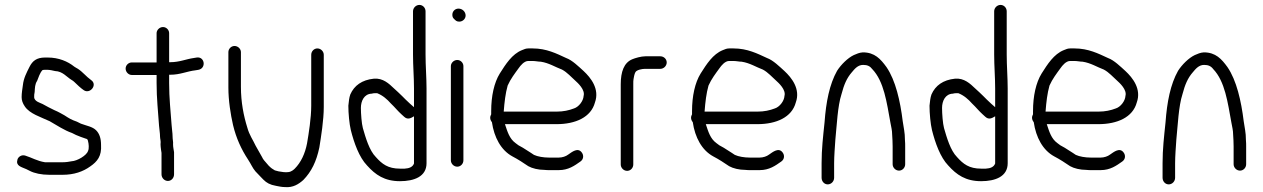

<svg xmlns="http://www.w3.org/2000/svg" viewBox="-20 -724 5138 781"><path d="M338 -110C333 -92 294 -69 271 -68C261 -66 248 -64 235 -64H163C131 -69 109 -83 83 -91C68 -96 54 -86 51 -75C43 -49 67 -45 87 -36L101 -29C120 -19 149 -13 180 -13H235C281 -13 318 -26 347 -47C376 -67 394 -89 391 -135C391 -162 384 -181 371 -194C356 -209 333 -212 309 -221L293 -229C270 -237 262 -242 242 -255L224 -265C217 -269 210 -272 201 -276L177 -288C169 -292 161 -297 153 -301C146 -305 119 -311 119 -329C119 -336 119 -342 121 -350C122 -366 122 -382 131 -395C136 -407 142 -428 153 -439C156 -440 160 -440 163 -440H174C182 -440 196 -437 204 -435C235 -434 251 -411 271 -399C276 -396 279 -394 283 -390C293 -380 309 -365 321 -357C346 -340 378 -379 351 -398C330 -413 317 -431 297 -444C292 -447 286 -450 282 -453C256 -474 219 -490 174 -490H163C129 -490 112 -476 100 -452C88 -428 76 -406 73 -377C71 -363 68 -345 68 -329C68 -316 72 -304 81 -291C101 -261 146 -248 182 -231C212 -214 241 -194 273 -183L289 -175C299 -171 318 -163 329 -160C334 -159 337 -157 338 -150C341 -140 343 -119 338 -110ZM340 -129ZM243 -250H242Z M682 -169C682 -184 679 -198 678 -216C674 -272 668 -324 668 -386V-420H673C713 -420 740 -434 775 -438L787 -440C820 -446 813 -495 780 -490L768 -488C738 -484 710 -471 673 -471H668V-589C668 -602 657 -614 643 -614C629 -614 617 -602 617 -589V-470H516C503 -470 491 -459 491 -445C491 -431 503 -419 516 -419H617V-386C617 -322 623 -272 627 -212C628 -197 631 -183 631 -168C631 -159 635 -151 633 -137C633 -131 634 -123 635 -115L637 -102V-15C637 0 649 12 663 12C677 12 688 0 688 -15V-105C687 -113 684 -125 684 -136V-137C685 -148 682 -156 682 -169ZM775 -433Z M909 -368C909 -315 918 -259 928 -215C941 -161 962 -116 989 -75C1001 -57 1007 -41 1019 -27L1040 -5C1057 13 1065 21 1086 28L1103 32C1114 34 1126 37 1139 37C1172 40 1195 25 1214 8C1247 -26 1267 -67 1279 -124C1286 -168 1297 -235 1297 -289V-501C1297 -515 1285 -527 1271 -527C1257 -527 1246 -515 1246 -501V-294C1246 -244 1236 -182 1229 -141C1221 -99 1204 -63 1179 -38C1175 -34 1165 -25 1153 -24C1141 -22 1124 -25 1113 -27L1098 -31C1088 -37 1084 -39 1073 -50L1054 -72C1051 -76 1048 -80 1046 -85C1038 -99 1028 -117 1020 -131C1009 -155 994 -175 986 -205C971 -253 960 -308 960 -371V-512C960 -525 948 -537 934 -537C920 -537 909 -525 909 -512ZM1019 -32V-31ZM1086 28ZM1279 -126Z M1711 -678C1711 -692 1700 -704 1686 -704C1672 -704 1660 -692 1660 -678V-502C1660 -456 1664 -409 1664 -364V-288L1648 -302C1641 -309 1634 -315 1630 -319L1616 -333C1605 -344 1594 -354 1583 -364C1562 -384 1538 -407 1501 -404C1452 -399 1421 -376 1405 -340C1400 -326 1399 -312 1397 -294C1397 -263 1401 -220 1407 -195C1420 -143 1441 -84 1473 -51C1507 -13 1544 13 1607 13C1665 13 1715 -6 1715 -60V-364C1715 -407 1711 -456 1711 -502ZM1626 -38H1607C1558 -38 1534 -57 1509 -85C1482 -112 1467 -165 1456 -203C1451 -221 1448 -262 1448 -285C1448 -313 1461 -342 1492 -343C1495 -344 1501 -345 1506 -345H1514C1537 -336 1555 -320 1570 -303L1582 -291L1595 -277C1600 -272 1605 -266 1613 -259L1624 -249C1638 -236 1651 -243 1664 -251V-59C1659 -45 1645 -39 1626 -38ZM1405 -338ZM1397 -293Z M1814 -72C1814 -58 1826 -46 1840 -46C1854 -46 1865 -58 1865 -72V-455C1865 -468 1854 -480 1840 -480C1826 -480 1814 -468 1814 -455ZM1848 -636C1862 -636 1874 -647 1874 -661C1874 -676 1861 -689 1845 -689C1831 -689 1820 -678 1820 -664C1820 -657 1822 -651 1827 -647C1833 -641 1837 -636 1848 -636Z M2180 -473C2213 -468 2239 -451 2266 -441C2287 -430 2304 -410 2320 -396C2330 -387 2361 -359 2354 -334C2353 -313 2334 -289 2315 -283C2294 -275 2272 -270 2244 -270H2029C2032 -309 2036 -344 2045 -376C2057 -403 2074 -425 2090 -447C2097 -457 2112 -476 2129 -476H2145C2158 -476 2170 -473 2180 -473ZM1974 -245C1974 -238 1977 -232 1981 -227C1990 -165 2018 -113 2064 -88C2087 -76 2110 -61 2129 -48C2145 -39 2170 -33 2194 -33C2202 -32 2209 -32 2213 -32H2253C2292 -32 2317 -50 2341 -67C2354 -76 2355 -92 2347 -103C2331 -126 2307 -106 2291 -95C2282 -88 2267 -83 2253 -83H2213C2191 -83 2167 -87 2152 -94L2140 -102C2131 -108 2115 -118 2107 -123L2089 -133L2077 -142C2052 -160 2044 -189 2034 -219H2244C2321 -219 2384 -247 2400 -307C2420 -362 2383 -408 2354 -435C2334 -453 2308 -479 2283 -488C2244 -506 2203 -527 2147 -527H2129C2120 -527 2112 -524 2103 -520C2063 -504 2037 -463 2013 -425C1990 -388 1978 -333 1978 -272V-259C1976 -255 1974 -250 1974 -245ZM2007 -146ZM2291 -95ZM2197 -84H2196ZM2077 -142ZM2184 -524ZM2315 -282Z M2556 -381C2556 -390 2556 -398 2557 -402C2558 -407 2560 -423 2565 -431C2571 -440 2592 -444 2604 -444H2666C2680 -444 2692 -456 2692 -470C2692 -484 2680 -495 2666 -495H2605C2588 -495 2564 -488 2552 -483C2518 -469 2505 -432 2505 -381V-55C2505 -41 2517 -29 2531 -29C2545 -29 2556 -41 2556 -55Z M2997 -473C3030 -468 3056 -451 3083 -441C3104 -430 3121 -410 3137 -396C3147 -387 3178 -359 3171 -334C3170 -313 3151 -289 3132 -283C3111 -275 3089 -270 3061 -270H2846C2849 -309 2853 -344 2862 -376C2874 -403 2891 -425 2907 -447C2914 -457 2929 -476 2946 -476H2962C2975 -476 2987 -473 2997 -473ZM2791 -245C2791 -238 2794 -232 2798 -227C2807 -165 2835 -113 2881 -88C2904 -76 2927 -61 2946 -48C2962 -39 2987 -33 3011 -33C3019 -32 3026 -32 3030 -32H3070C3109 -32 3134 -50 3158 -67C3171 -76 3172 -92 3164 -103C3148 -126 3124 -106 3108 -95C3099 -88 3084 -83 3070 -83H3030C3008 -83 2984 -87 2969 -94L2957 -102C2948 -108 2932 -118 2924 -123L2906 -133L2894 -142C2869 -160 2861 -189 2851 -219H3061C3138 -219 3201 -247 3217 -307C3237 -362 3200 -408 3171 -435C3151 -453 3125 -479 3100 -488C3061 -506 3020 -527 2964 -527H2946C2937 -527 2929 -524 2920 -520C2880 -504 2854 -463 2830 -425C2807 -388 2795 -333 2795 -272V-259C2793 -255 2791 -250 2791 -245ZM2824 -146ZM3108 -95ZM3014 -84H3013ZM2894 -142ZM3001 -524ZM3132 -282Z M3528 -443C3576 -393 3587 -307 3602 -225C3605 -208 3609 -194 3609 -177C3610 -164 3611 -142 3611 -128V-56C3611 -42 3623 -30 3637 -30C3651 -30 3662 -42 3662 -56V-128C3662 -136 3662 -145 3661 -155C3661 -186 3656 -202 3652 -231C3642 -313 3623 -397 3586 -451C3562 -484 3538 -511 3490 -511C3475 -510 3465 -505 3453 -500C3428 -488 3401 -461 3385 -436C3354 -381 3340 -309 3334 -226C3328 -168 3322 -118 3322 -60V-1C3322 14 3333 26 3347 26C3361 26 3373 14 3373 -1V-60C3373 -87 3376 -128 3378 -156C3384 -214 3387 -292 3403 -341C3413 -379 3424 -406 3445 -430C3456 -443 3469 -460 3491 -460C3508 -460 3519 -455 3528 -443ZM3403 -338ZM3491 -511H3490ZM3453 -500ZM3385 -433V-432ZM3354 -354Z M4075 -678C4075 -692 4064 -704 4050 -704C4036 -704 4024 -692 4024 -678V-502C4024 -456 4028 -409 4028 -364V-288L4012 -302C4005 -309 3998 -315 3994 -319L3980 -333C3969 -344 3958 -354 3947 -364C3926 -384 3902 -407 3865 -404C3816 -399 3785 -376 3769 -340C3764 -326 3763 -312 3761 -294C3761 -263 3765 -220 3771 -195C3784 -143 3805 -84 3837 -51C3871 -13 3908 13 3971 13C4029 13 4079 -6 4079 -60V-364C4079 -407 4075 -456 4075 -502ZM3990 -38H3971C3922 -38 3898 -57 3873 -85C3846 -112 3831 -165 3820 -203C3815 -221 3812 -262 3812 -285C3812 -313 3825 -342 3856 -343C3859 -344 3865 -345 3870 -345H3878C3901 -336 3919 -320 3934 -303L3946 -291L3959 -277C3964 -272 3969 -266 3977 -259L3988 -249C4002 -236 4015 -243 4028 -251V-59C4023 -45 4009 -39 3990 -38ZM3769 -338ZM3761 -293Z M4384 -473C4417 -468 4443 -451 4470 -441C4491 -430 4508 -410 4524 -396C4534 -387 4565 -359 4558 -334C4557 -313 4538 -289 4519 -283C4498 -275 4476 -270 4448 -270H4233C4236 -309 4240 -344 4249 -376C4261 -403 4278 -425 4294 -447C4301 -457 4316 -476 4333 -476H4349C4362 -476 4374 -473 4384 -473ZM4178 -245C4178 -238 4181 -232 4185 -227C4194 -165 4222 -113 4268 -88C4291 -76 4314 -61 4333 -48C4349 -39 4374 -33 4398 -33C4406 -32 4413 -32 4417 -32H4457C4496 -32 4521 -50 4545 -67C4558 -76 4559 -92 4551 -103C4535 -126 4511 -106 4495 -95C4486 -88 4471 -83 4457 -83H4417C4395 -83 4371 -87 4356 -94L4344 -102C4335 -108 4319 -118 4311 -123L4293 -133L4281 -142C4256 -160 4248 -189 4238 -219H4448C4525 -219 4588 -247 4604 -307C4624 -362 4587 -408 4558 -435C4538 -453 4512 -479 4487 -488C4448 -506 4407 -527 4351 -527H4333C4324 -527 4316 -524 4307 -520C4267 -504 4241 -463 4217 -425C4194 -388 4182 -333 4182 -272V-259C4180 -255 4178 -250 4178 -245ZM4211 -146ZM4495 -95ZM4401 -84H4400ZM4281 -142ZM4388 -524ZM4519 -282Z M4915 -443C4963 -393 4974 -307 4989 -225C4992 -208 4996 -194 4996 -177C4997 -164 4998 -142 4998 -128V-56C4998 -42 5010 -30 5024 -30C5038 -30 5049 -42 5049 -56V-128C5049 -136 5049 -145 5048 -155C5048 -186 5043 -202 5039 -231C5029 -313 5010 -397 4973 -451C4949 -484 4925 -511 4877 -511C4862 -510 4852 -505 4840 -500C4815 -488 4788 -461 4772 -436C4741 -381 4727 -309 4721 -226C4715 -168 4709 -118 4709 -60V-1C4709 14 4720 26 4734 26C4748 26 4760 14 4760 -1V-60C4760 -87 4763 -128 4765 -156C4771 -214 4774 -292 4790 -341C4800 -379 4811 -406 4832 -430C4843 -443 4856 -460 4878 -460C4895 -460 4906 -455 4915 -443ZM4790 -338ZM4878 -511H4877ZM4840 -500ZM4772 -433V-432ZM4741 -354Z"/></svg>

Font: Blanket
Style: Light
Weight: 300
Foundry: Cannot Into Space Fonts
Version: Version 0.9